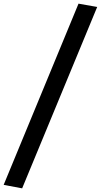

<svg xmlns="http://www.w3.org/2000/svg" viewBox="-34 -816 551 1049"><path d="M395 -796 -14 194 87 213 497 -778Z"/></svg>

Font: Repo DemiBold
Style: Regular
Weight: 600
Designer: Stefan Peev
Foundry: Context Ltd
Version: Version 1.502